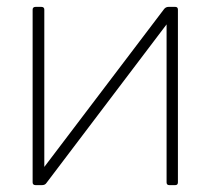

<svg xmlns="http://www.w3.org/2000/svg" viewBox="-20 -526 613 559"><path d="M109 -498V-40L458 -500Q463 -506 471 -506H490Q498 -506 498 -498V5Q498 13 490 13H473Q465 13 465 5V-455L115 7Q111 13 102 13H84Q75 13 75 5V-498Q75 -506 84 -506H100Q109 -506 109 -498Z"/></svg>

Font: LINE Seed JP_TTF Thin
Style: Regular
Weight: 250
Designer: LY Corporation & Fontrix & Fontworks
Version: Version 1.008